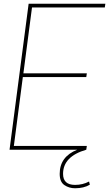

<svg xmlns="http://www.w3.org/2000/svg" viewBox="-20 -800 583 1026"><path d="M381 206Q349 206 324 189Q299 172 299 129Q299 37 393 0H31L133 -780H543L540 -760H151L105 -408H444L441 -388H102L54 -20H444L441 0Q317 36 317 129Q317 188 381 188Q422 188 456 170L460 187Q428 206 381 206Z"/></svg>

Font: Tanohe Sans Thin
Style: Italic
Weight: 100
Designer: Village Type and Design LLC & Cristiano Sobral
Foundry: Cooper Hewitt Smithsonian Design Museum
Version: Version 1.00;September 29, 2021;FontCreator 13.0.0.2655 64-b